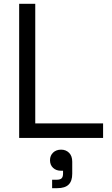

<svg xmlns="http://www.w3.org/2000/svg" viewBox="-20 -720 586 1002"><path d="M80 0V-700H164V-76H518V0ZM252 262V218H275Q294 218 301.5 210.5Q309 203 309 186V171H298Q273 171 257 156Q241 141 241 116Q241 92 257 76.5Q273 61 299 61Q324 61 340.5 77.5Q357 94 357 124V187Q357 225 338 243.5Q319 262 279 262Z"/></svg>

Font: Space Grotesk
Style: Regular
Weight: 400
Designer: Florian Karsten
Foundry: Florian Karsten
Version: Version 2.000